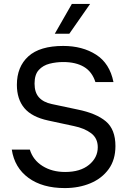

<svg xmlns="http://www.w3.org/2000/svg" viewBox="-20 -946 654 978"><path d="M310 12Q196 12 125 -40Q54 -92 40 -184H132Q148 -131 196.5 -100.5Q245 -70 312 -70Q389 -70 433.5 -106.5Q478 -143 478 -196Q478 -242 444 -267.5Q410 -293 356 -304L226 -332Q142 -350 104 -395.5Q66 -441 66 -514Q66 -606 124.5 -659Q183 -712 302 -712Q400 -712 469.5 -667.5Q539 -623 558 -528H466Q449 -581 407.5 -605.5Q366 -630 302 -630Q266 -630 232.5 -621.5Q199 -613 177.5 -589.5Q156 -566 156 -520Q156 -475 178.5 -450Q201 -425 244 -416L376 -388Q470 -369 519 -328Q568 -287 568 -202Q568 -132 533.5 -84.5Q499 -37 440.5 -12.5Q382 12 310 12ZM259 -774 346 -926H439L333 -774Z"/></svg>

Font: Liter
Style: Regular
Weight: 400
Designer: Anton Skugarov
Foundry: skugi
Version: Version 1.004; ttfautohint (v1.8.4.7-5d5b)